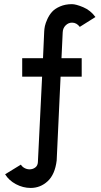

<svg xmlns="http://www.w3.org/2000/svg" viewBox="-20 -716 490 933"><path d="M377 -433.1V-343.3H274.4L255.4 64Q247.1 131.8 211.7 164.6Q176.3 197.3 128.9 197.3Q91.8 197.3 57.4 179Q22.9 160.6 4.9 130.9L81.5 84Q87.9 94.7 99.6 100.8Q111.3 106.9 123.5 106.9Q139.2 106.9 151.1 98.1Q163.1 89.4 164.1 72.3L184.6 -343.3H87.9V-433.1H189L194.8 -563Q195.3 -575.2 198.2 -589.4Q201.2 -603.5 210.2 -623.3Q219.2 -643.1 232.9 -658.4Q246.6 -673.8 272 -684.8Q297.4 -695.8 329.6 -695.8Q349.1 -695.8 384.5 -680.9Q419.9 -666 443.8 -633.3L367.7 -585.4Q352.1 -606 330.1 -606Q312.5 -606 299.1 -592.8Q285.6 -579.6 284.7 -559.1L278.8 -433.1Z"/></svg>

Font: Anka/Coder Narrow
Style: Bold
Weight: 700
Width: 3
Monospace: yes
Version: Version 001.100